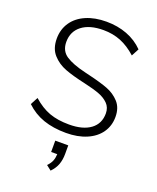

<svg xmlns="http://www.w3.org/2000/svg" viewBox="-174 -821 962 1180"><g transform="rotate(20 306.5 -231.0)"><path d="M50 -85 76 -134Q129 -87 183.5 -67Q238 -47 313 -47Q403 -47 453 -84Q503 -121 503 -188Q503 -227 478.5 -251.5Q454 -276 416.5 -290Q379 -304 317 -318Q235 -336 183.5 -355.5Q132 -375 97 -414Q62 -453 62 -518Q62 -578 93 -624Q124 -670 181.5 -695Q239 -720 315 -720Q388 -720 450 -696.5Q512 -673 557 -627L531 -578Q481 -623 429 -644Q377 -665 315 -665Q225 -665 174.5 -626Q124 -587 124 -519Q124 -460 168 -431Q212 -402 297 -382L326 -375Q406 -356 453 -338Q500 -320 533 -284Q566 -248 566 -188Q566 -130 535 -85.5Q504 -41 446.5 -16.5Q389 8 313 8Q229 8 164.5 -14.5Q100 -37 50 -85ZM353 75V131Q353 169 342 199.5Q331 230 304 258L272 233Q292 212 299.5 192.5Q307 173 308 149H268V75Z"/></g></svg>

Font: Muli Light
Style: Regular
Weight: 300
Designer: Vernon Adams
Foundry: Vernon Adams
Version: Version 2.100